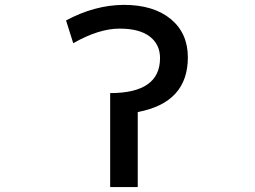

<svg xmlns="http://www.w3.org/2000/svg" viewBox="-20 -761 1040 782"><path d="M541 -304.7V1H428.7V-381.8Q631.8 -381.8 631.8 -524.4Q631.8 -580.1 589.8 -612.3Q547.9 -644.5 466.8 -644.5Q382.8 -644.5 278.3 -585L249 -677.7Q365.2 -740.2 483.4 -741.2Q605.5 -741.2 675.3 -683.6Q745.1 -626 745.1 -527.3Q745.1 -342.8 541 -304.7Z"/></svg>

Font: GenEi Gothic M SemiBold
Style: Regular
Weight: 500
Designer: o_tamon (Modified); [Source Han Sans]
Ryoko NISHIZUKA  (kana & ideographs); Paul D. Hunt (Latin, Greek & Cyrillic); Wenl
Version: Version 1.1a;Original Version 1.004